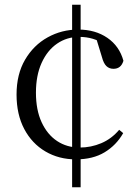

<svg xmlns="http://www.w3.org/2000/svg" viewBox="-20 -740 590 812"><path d="M321 52H285V-720H321ZM316 -584Q263 -584 221.5 -555.5Q180 -527 156 -474Q132 -421 132 -348Q132 -275 156 -223Q180 -171 221.5 -143.5Q263 -116 317 -116Q365 -116 408.5 -134.5Q452 -153 484 -191L501 -177Q472 -126 422.5 -96Q373 -66 301 -66Q229 -66 172 -99.5Q115 -133 82.5 -194.5Q50 -256 50 -340Q50 -426 86 -487.5Q122 -549 181.5 -582Q241 -615 311 -615Q383 -615 434 -580Q485 -545 502 -483Q497 -466 486.5 -457.5Q476 -449 460 -449Q442 -449 430 -460.5Q418 -472 411 -499L385 -584L431 -547Q400 -568 372.5 -576Q345 -584 316 -584Z"/></svg>

Font: Noto Serif KR
Style: Regular
Weight: 400
Designer: Ryoko NISHIZUKA  (kana & ideographs); Frank Grießhammer (Latin, Greek & Cyrillic); Wenlong ZHANG  (bopomofo); Sandoll Co
Foundry: Adobe
Version: Version 2.003-H1;hotconv 1.1.1;makeotfexe 2.6.0